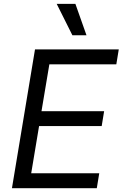

<svg xmlns="http://www.w3.org/2000/svg" viewBox="-20 -986 642 1006"><path d="M42.6 0 163.4 -727.3H602.3L589.5 -649.1H238.6L197.4 -403.4H525.6L512.8 -325.3H184.7L143.5 -78.1H500L487.2 0ZM359.4 -801.1 277 -965.9H375L433.2 -801.1Z"/></svg>

Font: Inter P
Style: Italic
Weight: 400
Italic angle: -9.40001°
Designer: Rasmus Andersson
Foundry: rsms
Version: Version 3.018;git-588b23468